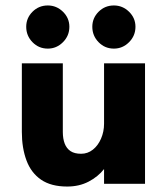

<svg xmlns="http://www.w3.org/2000/svg" viewBox="-20 -673 601 703"><path d="M226 10Q167 10 130.5 -15Q94 -40 77 -85.5Q60 -131 60 -190V-441H210V-190Q210 -165 217 -147Q224 -129 238.5 -119.5Q253 -110 277 -110Q301 -110 320 -125Q339 -140 350 -165.5Q361 -191 361 -220V-441H511V0H361V-54Q339 -26 304.5 -8Q270 10 226 10ZM397 -495Q364 -495 341 -518.5Q318 -542 318 -575Q318 -607 341 -630Q364 -653 397 -653Q429 -653 452.5 -630Q476 -607 476 -575Q476 -542 452.5 -518.5Q429 -495 397 -495ZM155 -495Q122 -495 99 -518.5Q76 -542 76 -575Q76 -607 99 -630Q122 -653 155 -653Q187 -653 210.5 -630Q234 -607 234 -575Q234 -542 210.5 -518.5Q187 -495 155 -495Z"/></svg>

Font: Teachers
Style: Bold
Weight: 700
Designer: Alfredo Marco Pradil, Chank Diesel
Version: Version 1.001